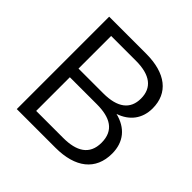

<svg xmlns="http://www.w3.org/2000/svg" viewBox="-178 -870 1036 1036"><g transform="rotate(45 340.0 -352.5)"><path d="M88 0H383C534 0 622 -68 622 -194C622 -283 572 -341 487 -362C561 -387 604 -443 604 -521C604 -638 520 -705 370 -705H88ZM375 -67H169V-324H375C476 -324 540 -289 540 -195C540 -103 476 -67 375 -67ZM358 -390H169V-639H358C467 -639 522 -596 522 -514C522 -433 467 -390 358 -390Z"/></g></svg>

Font: Poppy and Pepper
Style: Regular
Weight: 400
Designer: Thy Ha
Foundry: Thy Ha
Version: Version 0.001;Glyphs 3.2 (3227)